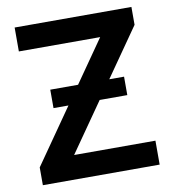

<svg xmlns="http://www.w3.org/2000/svg" viewBox="-82 -800 791 872"><g transform="rotate(-10 314.0 -364.0)"><path d="M45.4 0V-82L418.5 -617.2H43.5V-727.5H582V-645L209 -110.4H584V0ZM153.8 -336.4V-421.4H494.1V-336.4Z"/></g></svg>

Font: Inter Display Semi Bold
Style: Regular
Weight: 600
Designer: Rasmus Andersson
Foundry: rsms
Version: Version 4.000;git-37864ae